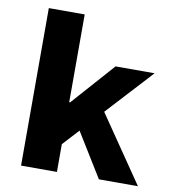

<svg xmlns="http://www.w3.org/2000/svg" viewBox="-79 -768 758 838"><g transform="rotate(10 300.0 -349.0)"><path d="M70 0V-698H229V-309H233L401 -498H574L229 -123V0ZM415 0 280 -219 371 -317 588 0Z"/></g></svg>

Font: Source Code Pro ExtraLight ExtraBold
Style: Regular
Weight: 800
Monospace: yes
Version: Version 1.018;hotconv 1.0.116;makeotfexe 2.5.65601